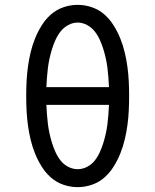

<svg xmlns="http://www.w3.org/2000/svg" viewBox="-20 -763 640 791"><path d="M300 8Q270 8 241 -2Q212 -12 189.5 -32Q167 -52 151 -78Q135 -104 124 -131.5Q113 -159 106 -188.5Q99 -218 95 -247.5Q91 -277 89.5 -307Q88 -337 88 -368Q88 -398 89.5 -428Q91 -458 95 -487.5Q99 -517 106 -546.5Q113 -576 124 -603.5Q135 -631 151 -657Q167 -683 189.5 -703Q212 -723 241 -733Q270 -743 300 -743Q330 -743 359 -733Q388 -723 410.5 -703Q433 -683 449 -657Q465 -631 476 -603.5Q487 -576 494 -546.5Q501 -517 505 -487.5Q509 -458 510.5 -428Q512 -398 512 -368Q512 -337 510.5 -307Q509 -277 505 -247.5Q501 -218 494 -188.5Q487 -159 476 -131.5Q465 -104 449 -78Q433 -52 410.5 -32Q388 -12 359 -2Q330 8 300 8ZM171 -404H429Q428 -424 426.5 -444.5Q425 -465 422.5 -484.5Q420 -504 415.5 -524Q411 -544 405 -563Q399 -582 390.5 -600.5Q382 -619 369.5 -634.5Q357 -650 338.5 -660Q320 -670 300 -670Q280 -670 261.5 -660Q243 -650 230.5 -634.5Q218 -619 209.5 -600.5Q201 -582 195 -563Q189 -544 184.5 -524Q180 -504 177.5 -484.5Q175 -465 173.5 -444.5Q172 -424 171 -404ZM300 -66Q320 -66 338.5 -75.5Q357 -85 369.5 -100.5Q382 -116 390.5 -134.5Q399 -153 405 -172Q411 -191 415.5 -211Q420 -231 422.5 -250.5Q425 -270 426.5 -290.5Q428 -311 429 -331H171Q172 -311 173.5 -290.5Q175 -270 177.5 -250.5Q180 -231 184.5 -211Q189 -191 195 -172Q201 -153 209.5 -134.5Q218 -116 230.5 -100.5Q243 -85 261.5 -75.5Q280 -66 300 -66Z"/></svg>

Font: Nova Nerd Font
Style: Regular
Weight: 400
Designer: Belleve Invis
Foundry: Belleve Invis
Version: Version 24.1.4; ttfautohint (v1.8.4);Nerd Fonts 3.1.1